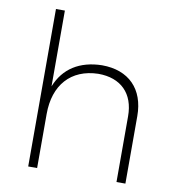

<svg xmlns="http://www.w3.org/2000/svg" viewBox="-83 -816 819 891"><g transform="rotate(10 327.0 -371.0)"><path d="M365 -522C260 -520 186 -473 151 -385V-742H109V0H151V-255C151 -391 226 -477 355 -480C462 -480 525 -417 525 -310V0H567V-318C567 -445 492 -522 365 -522Z"/></g></svg>

Font: Montserrat ExtraLight
Style: Regular
Weight: 250
Designer: Julieta Ulanovsky
Foundry: Julieta Ulanovsky
Version: Version 4.000